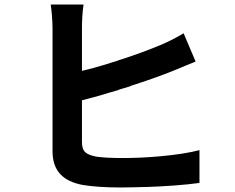

<svg xmlns="http://www.w3.org/2000/svg" viewBox="-20 -807 1040 848"><path d="M861 1V-144C817 -132 755 -123 690 -117L679 -116C623 -111 566 -109 519 -109C474 -109 435 -111 406 -115C361 -124 342 -136 342 -179V-364C374 -372 407 -381 441 -391L451 -394C453 -395 454 -395 456 -396L471 -400C478 -402 485 -404 491 -406L502 -409C505 -411 508 -412 512 -413L522 -416C532 -419 542 -422 552 -425L561 -429C624 -449 683 -470 729 -488C750 -496 773 -506 797 -516L807 -520C819 -525 832 -530 844 -535L791 -660C752 -637 720 -621 684 -606C638 -587 579 -565 517 -545L507 -542L497 -538C482 -534 467 -529 452 -524L442 -521C430 -518 419 -514 407 -511L397 -508C378 -503 360 -498 342 -494V-684C342 -712 344 -756 349 -787H204C208 -762 212 -713 212 -684V-139C212 -52 259 -6 346 10C389 17 446 21 511 21C544 21 579 20 616 19H626C710 16 796 10 861 1Z"/></svg>

Font: Glow Sans SC Normal
Style: Bold
Weight: 700
Designer: Ryoko NISHIZUKA (kana, bopomofo & ideographs); Paul D. Hunt (Latin, Greek & Cyrillic); Sandoll Communications, Soo-young
Version: Version 0.93